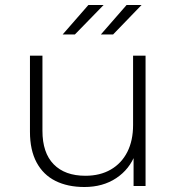

<svg xmlns="http://www.w3.org/2000/svg" viewBox="-20 -745 709 769"><path d="M318 4Q251 4 202 -20.5Q153 -45 126.5 -94.5Q100 -144 100 -217V-522H150V-221Q150 -133 195 -87Q240 -41 322 -41Q381 -41 424 -66Q467 -91 490 -136.5Q513 -182 513 -244V-522H563V0H515V-145L522 -128Q499 -67 445.5 -31.5Q392 4 318 4ZM384 -607 487 -725H547L433 -607ZM231 -607 334 -725H395L280 -607Z"/></svg>

Font: Modern
Style: Regular
Weight: 300
Designer: Julieta Ulanovsky
Foundry: Julieta Ulanovsky
Version: Version 8.000